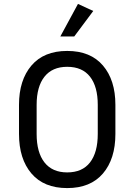

<svg xmlns="http://www.w3.org/2000/svg" viewBox="-20 -950 687 980"><path d="M569 -415V-266Q569 -139 505.5 -64.5Q442 10 323 10Q204 10 140.5 -64.5Q77 -139 77 -266V-415Q77 -541 140.5 -615.5Q204 -690 323 -690Q442 -690 505.5 -615.5Q569 -541 569 -415ZM479 -415Q479 -508 439.5 -558.5Q400 -609 323 -609Q247 -609 207 -558.5Q167 -508 167 -415V-266Q167 -172 207 -121Q247 -70 323 -70Q400 -70 439.5 -121Q479 -172 479 -266ZM359 -764H288L378 -930L456 -894Z"/></svg>

Font: Inria Sans
Style: Regular
Weight: 400
Designer: Black Foundry Team
Foundry: Black Foundry
Version: Version 1.2; ttfautohint (v1.8.3)